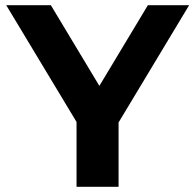

<svg xmlns="http://www.w3.org/2000/svg" viewBox="-20 -720 752 740"><path d="M437 -248V0H275V-250L4 -700H176L363 -389L550 -700H709Z"/></svg>

Font: APTA Sans Regular
Style: Bold Italic
Weight: 700
Version: Version 7.200